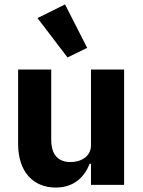

<svg xmlns="http://www.w3.org/2000/svg" viewBox="-20 -827 640 859"><path d="M387.1 0H535.2V-516H387.1V-176.8C387.1 -127.1 342 -101.9 296.2 -101.9C237.9 -101.9 209.2 -137.1 209.2 -202.1V-516H61.1V-182.2C61.1 -57.2 130 12.1 229 12.1C312.1 12.1 358 -35.9 381 -94.1H387.1ZM147.7 -746.1 282 -570 370 -612.9 271 -807.2Z"/></svg>

Font: Margiela Mono Bold
Style: Regular
Weight: 700
Designer: Mike Abbink, Paul van der Laan, Pieter van Rosmalen
Foundry: Bold Monday
Version: Version 2.003 2021